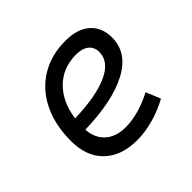

<svg xmlns="http://www.w3.org/2000/svg" viewBox="-132 -684 851 851"><g transform="rotate(-45 293.0 -258.5)"><path d="M289.6 -66.9Q328.6 -66.9 373.8 -79.6Q418.9 -92.3 460.4 -114.7L488.8 -46.4Q441.4 -20 387.9 -5.1Q334.5 9.8 285.2 9.8Q185.5 9.8 129.6 -44.4Q73.7 -98.6 73.7 -194.8Q73.7 -296.4 110.4 -370.8Q147 -445.3 213.9 -486.3Q280.8 -527.3 371.1 -527.3Q444.8 -527.3 486.1 -491.2Q527.3 -455.1 527.3 -390.6Q527.3 -295.9 429 -243.2Q330.6 -190.4 154.3 -186Q158.2 -129.9 193.6 -98.4Q229 -66.9 289.6 -66.9ZM157.7 -253.4Q293.5 -257.3 367.7 -291.3Q441.9 -325.2 441.9 -385.7Q441.9 -416 420.9 -433.3Q399.9 -450.7 360.8 -450.7Q278.3 -450.7 224.4 -397.7Q170.4 -344.7 157.7 -253.4Z"/></g></svg>

Font: Cascadia Code NF SemiLight
Style: Italic
Weight: 350
Italic angle: -10°
Monospace: yes
Designer: Aaron Bell
Foundry: Saja Typeworks
Version: Version 2404.023; ttfautohint (v1.8.4)